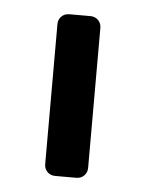

<svg xmlns="http://www.w3.org/2000/svg" viewBox="-36 -602 303 401"><g transform="rotate(5 115.5 -401.5)"><path d="M71 -255V-548Q71 -558 77.5 -564.5Q84 -571 94 -571H138Q148 -571 154.5 -564.5Q161 -558 161 -548V-255Q161 -245 154.5 -238.5Q148 -232 138 -232H94Q84 -232 77.5 -238.5Q71 -245 71 -255Z"/></g></svg>

Font: Rubik
Style: Regular
Weight: 400
Designer: Hubert & Fischer
Foundry: Hubert & Fischer
Version: Version 1.100